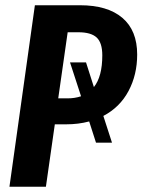

<svg xmlns="http://www.w3.org/2000/svg" viewBox="-20 -712 543 732"><path d="M374 -270 407 -168H346L320 -249Q279 -238 232 -238H189L155 0H16L113 -692H285Q390 -692 446.5 -644Q503 -596 503 -504Q503 -427 470 -365Q437 -303 374 -270ZM338 -380Q370 -420 370 -501Q370 -549 348.5 -569Q327 -589 279 -589H238L202 -337H238Q265 -337 289 -345L247 -474H308Z"/></svg>

Font: Fira Sans Compressed SemiBold
Style: Italic
Weight: 600
Width: 1
Italic angle: -8°
Designer: bBox Type GmbH & Carrois Corporate GbR & Edenspiekermann AG
Foundry: bBox Type GmbH & Carrois Corporate GbR & Edenspiekermann AG
Version: Version 4.301